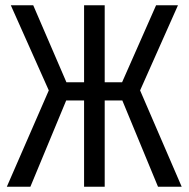

<svg xmlns="http://www.w3.org/2000/svg" viewBox="-20 -708 716 728"><path d="M654.8 -688 511.2 -365.2 668.9 0H579.1L443.8 -327.1H377V0H298.8V-327.1H231L95.2 0H5.9L165 -365.2L21 -688H106L231.9 -396H298.8V-688H377V-396H442.9L571.8 -688Z"/></svg>

Font: Fira Sans Compressed Book
Style: Regular
Weight: 350
Width: 1
Designer: Carrois Corporate & Edenspiekermann AG
Foundry: Carrois Corporate GbR & Edenspiekermann AG
Version: Version 4.203;PS 004.203;hotconv 1.0.88;makeotf.lib2.5.64775